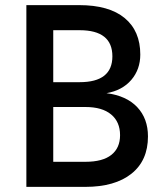

<svg xmlns="http://www.w3.org/2000/svg" viewBox="-20 -730 640 750"><path d="M83 0V-710H289Q406 -710 467 -659.5Q528 -609 528 -517Q528 -459 493 -418Q458 -377 396 -366Q474 -356 516 -311.5Q558 -267 558 -197Q558 -103 493.5 -51.5Q429 0 313 0ZM188 -409H291Q419 -409 419 -510Q419 -612 291 -612H188ZM188 -98H314Q381 -98 415 -125Q449 -152 449 -202Q449 -254 414 -283Q379 -312 314 -312H188Z"/></svg>

Font: Txt Mono Medium
Style: Regular
Weight: 500
Monospace: yes
Designer: Open Source
Foundry: XRLN
Version: Version 1.0